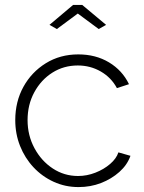

<svg xmlns="http://www.w3.org/2000/svg" viewBox="-20 -750 585 780"><path d="M299 10Q245 10 198 -11.5Q151 -33 116 -70.5Q81 -108 61.5 -157Q42 -206 42 -262Q42 -337 75 -397Q108 -457 166 -493Q224 -529 298 -529Q369 -529 423 -496.5Q477 -464 504 -408L455 -392Q432 -435 389.5 -459.5Q347 -484 296 -484Q239 -484 193 -455Q147 -426 119.5 -375.5Q92 -325 92 -262Q92 -200 120 -148Q148 -96 194.5 -65.5Q241 -35 297 -35Q333 -35 367.5 -48.5Q402 -62 427.5 -84Q453 -106 461 -131L510 -117Q497 -80 465 -51.5Q433 -23 390.5 -6.5Q348 10 299 10ZM181 -649 277 -730H314L411 -649L381 -632L296 -695L211 -632Z"/></svg>

Font: Raleway Thin Light
Style: Regular
Weight: 300
Version: Version 4.026